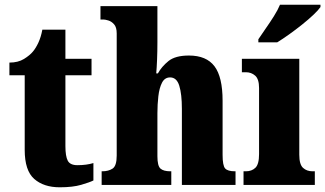

<svg xmlns="http://www.w3.org/2000/svg" viewBox="-20 -786 1382 816"><path d="M234 10Q166 10 125.5 -25.5Q85 -61 85 -149V-466H20V-520Q57 -520 82 -535.5Q107 -551 120 -567Q132 -581 143 -604.5Q154 -628 160 -660H258V-536H369V-466H258V-165Q258 -122 268 -103Q278 -84 309 -84Q348 -84 377 -93V-19Q361 -11 325 -0.5Q289 10 234 10Z M412 0V-58H415Q441 -58 458.5 -69.5Q476 -81 476 -125V-644Q476 -670 465 -682.5Q454 -695 440.5 -699Q427 -703 421 -703H407V-760H649V-606Q649 -568 647.5 -532Q646 -496 644 -474H651Q667 -503 696 -526.5Q725 -550 783 -550Q857 -550 891.5 -504.5Q926 -459 926 -358V-128Q926 -82 937 -70Q948 -58 978 -58H981V0H753V-323Q753 -386 742 -421.5Q731 -457 703 -457Q680 -457 668.5 -434.5Q657 -412 653 -377Q649 -342 649 -305V-122Q649 -81 662 -69.5Q675 -58 704 -58H708V0Z M1015 0V-58H1025Q1050 -58 1065.5 -73Q1081 -88 1081 -131V-412Q1081 -450 1064.5 -464.5Q1048 -479 1025 -479H1008V-536H1252V-128Q1252 -87 1268 -72.5Q1284 -58 1308 -58H1318V0ZM1078 -619Q1091 -639 1109 -664.5Q1127 -690 1144 -717Q1161 -744 1170 -766H1342V-756Q1333 -743 1312.5 -723.5Q1292 -704 1264.5 -682Q1237 -660 1209 -640Q1181 -620 1158 -606H1078Z"/></svg>

Font: Noto Serif Thai Condensed Black
Style: Regular
Weight: 900
Width: 3
Designer: Monotype Design Team
Foundry: Monotype Imaging Inc.
Version: Version 2.002; ttfautohint (v1.8.4.7-5d5b)